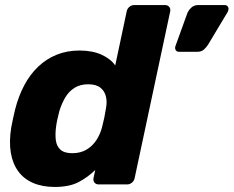

<svg xmlns="http://www.w3.org/2000/svg" viewBox="-20 -730 925 760"><path d="M196.6 10Q148 10 111.3 -5.7Q74.6 -21.4 52.4 -51.7Q30.1 -82 22.8 -125.6Q15.5 -169.3 24.4 -225.1Q28.3 -245.1 31.6 -260.6Q34.9 -276.1 39.5 -295.5Q53 -348.9 75.8 -392Q98.6 -435.1 130.9 -465.9Q163.1 -496.7 204.2 -513.4Q245.3 -530 294.6 -530Q345.6 -530 381.8 -513.6Q417.9 -497.1 436.1 -471L481.5 -684.9Q483.5 -695.5 492.1 -702.8Q500.6 -710 511.3 -710H633.2Q643.9 -710 649.8 -702.8Q655.7 -695.5 653.7 -684.9L513 -25.1Q511 -14.5 502.4 -7.2Q493.9 0 483.2 0H370.6Q360 0 354.1 -7.2Q348.1 -14.5 350.1 -25.1L357 -57.1Q326.6 -27.5 290.3 -8.8Q253.9 10 196.6 10ZM266 -123.6Q299.2 -123.6 323.1 -138.1Q346.9 -152.6 361.9 -175.9Q376.9 -199.2 383.8 -225.9Q389 -245.9 392.8 -263.9Q396.5 -282 399.5 -301.4Q404.4 -326.4 399.3 -347.9Q394.3 -369.4 377.4 -382.9Q360.6 -396.4 329 -396.4Q297.5 -396.4 275 -382.3Q252.5 -368.1 238.4 -344.3Q224.2 -320.4 215.2 -291.1Q211.2 -276.1 207.6 -260Q204 -243.9 202 -228.9Q198.1 -199.6 200.9 -175.7Q203.7 -151.9 219.1 -137.7Q234.5 -123.6 266 -123.6ZM688.5 -525Q679.9 -525 675.8 -531.3Q671.7 -537.6 674.1 -546.6L720.7 -675.5Q725.7 -688.8 736.8 -699.4Q747.9 -710 764.9 -710H869.2Q877.5 -710 881.7 -704.1Q886 -698.1 884 -690.3Q883 -688.1 882.2 -685.2Q881.5 -682.2 879.1 -679.1L803.4 -552.9Q797 -542.9 787.2 -533.9Q777.5 -525 760.9 -525Z"/></svg>

Font: Rubik Light
Style: Italic
Weight: 300
Italic angle: -12°
Designer: Hubert and Fischer
Foundry: Hubert and Fischer
Version: Version 2.300;gftools[0.9.30]